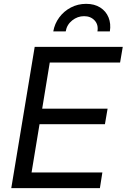

<svg xmlns="http://www.w3.org/2000/svg" viewBox="-20 -969 652 989"><path d="M38.1 0 158.7 -727.5H612.3L598.6 -647H236.3L197.3 -409.2H534.2L520.5 -329.1H183.6L142.6 -80.6H507.3L494.6 0ZM423.8 -949.2Q466.3 -949.2 496.1 -930.4Q525.9 -911.6 539.1 -879.2Q552.2 -846.7 545.9 -807.1H481.9Q487.8 -841.8 467.3 -863.8Q446.8 -885.7 413.1 -885.7Q379.4 -885.7 351.8 -863.8Q324.2 -841.8 318.4 -807.1H254.4Q261.2 -846.7 285.2 -879.2Q309.1 -911.6 345.2 -930.4Q381.3 -949.2 423.8 -949.2Z"/></svg>

Font: Inter 20pt
Style: Italic
Weight: 400
Italic angle: -9.3988°
Version: Version 4.001;git-66647c0bb